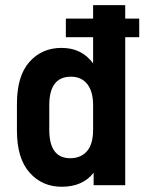

<svg xmlns="http://www.w3.org/2000/svg" viewBox="-20 -710 554 736"><path d="M232.4 -638.7H336.9V-690.4H460V-638.7H513.7V-567.4H460V0H338.9V-47.9Q296.9 5.9 216.8 5.9Q141.6 5.9 93.8 -47.9Q44.9 -102.5 44.9 -209V-311.5Q44.9 -418.9 92.8 -472.7Q140.6 -526.4 215.8 -526.4Q293.9 -526.4 336.9 -466.8V-567.4H232.4ZM314.5 -131.8Q336.9 -158.2 336.9 -212.9V-306.6Q336.9 -359.4 314.5 -387.7Q292 -416 252 -416Q168.9 -416 168.9 -306.6V-212.9Q168.9 -103.5 249 -103.5Q291 -103.5 314.5 -131.8Z"/></svg>

Font: DINish
Style: Bold
Weight: 700
Designer: Bert Driehuis
Foundry: Playbeing
Version: Version 3.008; git-95204e4c-release